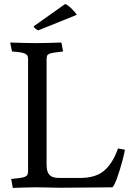

<svg xmlns="http://www.w3.org/2000/svg" viewBox="-20 -921 654 944"><path d="M209 -113Q209 -90 214 -77Q219 -64 228 -57Q237 -50 249.5 -48Q262 -46 276 -46H373Q452 -46 494 -83.5Q536 -121 560 -191L594 -185Q594 -181 590.5 -165.5Q587 -150 581.5 -129.5Q576 -109 569 -86Q562 -63 555 -44Q548 -25 541.5 -12.5Q535 0 531 0Q479 0 413.5 1Q348 2 276 2Q258 2 245.5 1.5Q233 1 220.5 1Q208 1 192.5 0.5Q177 0 154 0Q123 0 99.5 1Q76 2 43 3L35 -41Q62 -44 78 -46Q94 -48 103 -52Q112 -56 115 -62.5Q118 -69 118 -80V-629Q118 -639 115.5 -645.5Q113 -652 104.5 -656.5Q96 -661 80.5 -663.5Q65 -666 39 -668L30 -712Q62 -711 93 -710Q124 -709 158 -709Q189 -709 219 -710Q249 -711 282 -712L290 -668Q263 -665 247 -662.5Q231 -660 222.5 -656.5Q214 -653 211.5 -646.5Q209 -640 209 -629ZM300 -901Q304 -901 313 -894.5Q322 -888 331 -879.5Q340 -871 347.5 -862Q355 -853 357 -848L169 -772Q158 -775 147 -787Q146 -788 146 -792Z"/></svg>

Font: Lusitana
Style: Regular
Weight: 400
Designer: Ana Paula Megda
Foundry: Ana Paula Megda
Version: Version 1.000; ttfautohint (v1.1) -l 8 -r 50 -G 200 -x 14 -D